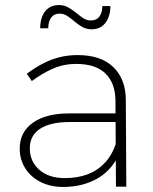

<svg xmlns="http://www.w3.org/2000/svg" viewBox="-20 -739 607 760"><path d="M256 -256Q180 -256 139 -229.5Q98 -203 98 -152Q98 -100 135.5 -67Q173 -34 236 -34Q286 -34 325.5 -48.5Q365 -63 394 -93.5Q423 -124 439 -171L458 -143Q427 -68 367.5 -33.5Q308 1 230 1Q179 1 140 -19Q101 -39 79.5 -73.5Q58 -108 58 -151Q58 -216 110 -253Q162 -290 252 -290H449V-256ZM437 -343Q436 -410 397.5 -448Q359 -486 281 -486Q233 -486 190 -467.5Q147 -449 106 -418L86 -447Q117 -470 148 -486.5Q179 -503 213.5 -512Q248 -521 287 -521Q379 -521 428 -474Q477 -427 478 -346L480 0H439ZM417 -715Q417 -689 408.5 -668Q400 -647 383.5 -635Q367 -623 343 -623Q322 -623 305.5 -632.5Q289 -642 275 -654Q261 -666 247 -675.5Q233 -685 216 -685Q194 -685 182.5 -669.5Q171 -654 171 -627H139Q139 -654 147.5 -675Q156 -696 172.5 -707.5Q189 -719 213 -719Q234 -719 250.5 -709.5Q267 -700 281 -688.5Q295 -677 309 -667.5Q323 -658 340 -658Q362 -658 373.5 -673.5Q385 -689 385 -715Z"/></svg>

Font: Alexandria ExtraLight
Style: Regular
Weight: 250
Designer: Mohamed Gaber
Foundry: Kief Type Foundry
Version: Version 5.100